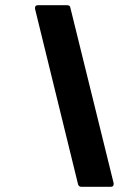

<svg xmlns="http://www.w3.org/2000/svg" viewBox="-20 -720 498 740"><path d="M418 -10Q418 0 406 0H294Q284 0 281 -9L115 -686V-690Q115 -700 127 -700H238Q250 -700 251 -691L418 -14Z"/></svg>

Font: Barlow
Style: Bold Italic
Weight: 700
Italic angle: -7°
Designer: Jeremy Tribby
Foundry: Tribby Type
Version: Version 1.422